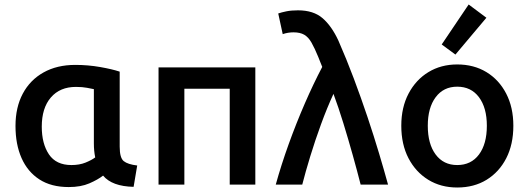

<svg xmlns="http://www.w3.org/2000/svg" viewBox="-20 -822 2355 855"><path d="M286 11Q208 11 155.5 -23Q103 -57 76 -118Q49 -179 49 -261Q49 -344 81.5 -405Q114 -466 174 -499.5Q234 -533 315 -533Q372 -533 426 -523.5Q480 -514 513 -503V-169Q513 -119 531 -104.5Q549 -90 591 -85L575 10Q527 9 493 -3.5Q459 -16 439 -40Q416 -22 378 -5.5Q340 11 286 11ZM298 -87Q334 -87 361 -98Q388 -109 404 -121Q398 -150 398 -183V-425Q388 -427 367.5 -431Q347 -435 318 -435Q247 -435 206.5 -388Q166 -341 166 -258Q166 -182 198 -134.5Q230 -87 298 -87Z M686 0V-522H1117V0H1003V-427H801V0Z M1208 0Q1232 -87 1265.5 -180Q1299 -273 1337.5 -361.5Q1376 -450 1415 -524Q1410 -536 1405.5 -547.5Q1401 -559 1397 -569Q1381 -608 1367 -632.5Q1353 -657 1334.5 -667.5Q1316 -678 1287 -678Q1262 -678 1239 -670L1219 -762Q1233 -767 1255 -771.5Q1277 -776 1307 -776Q1376 -776 1416.5 -741Q1457 -706 1487 -641Q1523 -559 1555.5 -472.5Q1588 -386 1616.5 -301Q1645 -216 1668 -139Q1691 -62 1708 0H1586Q1571 -59 1551 -130.5Q1531 -202 1509 -273.5Q1487 -345 1465 -404Q1436 -341 1409.5 -268.5Q1383 -196 1361.5 -125.5Q1340 -55 1326 0Z M2016 13Q1943 13 1887 -21.5Q1831 -56 1799 -117.5Q1767 -179 1767 -262Q1767 -344 1799.5 -405.5Q1832 -467 1888 -501Q1944 -535 2016 -535Q2090 -535 2146 -501Q2202 -467 2234 -405.5Q2266 -344 2266 -262Q2266 -179 2234.5 -117.5Q2203 -56 2147 -21.5Q2091 13 2016 13ZM2016 -87Q2078 -87 2113 -134Q2148 -181 2148 -262Q2148 -342 2113 -389Q2078 -436 2016 -436Q1955 -436 1920 -389Q1885 -342 1885 -262Q1885 -181 1920 -134Q1955 -87 2016 -87ZM2008 -579 1947 -624 2067 -802 2146 -743Z"/></svg>

Font: Ubuntu Sans SemiBold
Style: Regular
Weight: 600
Designer: Dalton Maag Ltd
Foundry: Dalton Maag Ltd
Version: Version 1.006; ttfautohint (v1.8.4.7-5d5b)